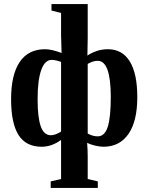

<svg xmlns="http://www.w3.org/2000/svg" viewBox="-20 -714 732 947"><path d="M281.2 -23.9Q235.4 9.8 185.5 9.8Q107.9 9.8 71.3 -48.3Q34.7 -106.4 34.7 -225.1Q34.7 -345.2 77.1 -408.2Q119.6 -471.2 202.1 -471.2Q234.9 -471.2 283.7 -452.6L281.2 -541V-649.9L233.9 -662.1V-693.8H412.6V-526.4L411.1 -439.9Q428.2 -452.1 454.8 -461.7Q481.4 -471.2 512.2 -471.2Q583 -471.2 620.1 -411.1Q657.2 -351.1 657.2 -234.9Q657.2 -116.7 613.8 -53.5Q570.3 9.8 490.2 9.8Q472.7 9.8 449.7 4.4Q426.8 -1 409.7 -9.3Q412.6 25.9 412.6 58.1V168.9L462.4 180.7V212.9H230V180.7L281.2 168.9ZM165.5 -225.1Q165.5 -133.8 181.2 -90.3Q196.8 -46.9 231.4 -46.9Q252 -46.9 281.2 -64.9V-408.7Q254.9 -418.5 234.4 -418.5Q201.2 -418.5 183.3 -368.4Q165.5 -318.4 165.5 -225.1ZM526.4 -234.9Q526.4 -414.1 461.9 -414.1Q439 -414.1 412.6 -398.9V-55.2Q437.5 -41.5 461.9 -41.5Q496.6 -41.5 511.5 -88.6Q526.4 -135.7 526.4 -234.9Z"/></svg>

Font: Tinos
Style: Bold
Weight: 700
Designer: Steve Matteson
Foundry: Monotype Imaging Inc.
Version: Version 1.23